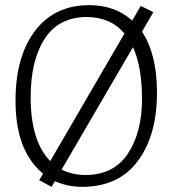

<svg xmlns="http://www.w3.org/2000/svg" viewBox="-20 -710 720 745"><path d="M298 15Q242 15 193 -7L180 15L132 -11L147 -36Q45 -121 40.5 -300.5Q36 -480 112 -585Q188 -690 326 -690Q427 -690 493 -630L526 -687L575 -663L531 -587Q588 -501 589 -358Q591 -190 516.5 -87.5Q442 15 298 15ZM99 -333Q99 -162 175 -85L463 -580Q409 -644 315 -644Q207 -643 153 -559Q99 -475 99 -333ZM496 -527 219 -52Q260 -31 314 -31Q423 -32 477 -115Q531 -198 531 -324.5Q531 -451 496 -527Z"/></svg>

Font: Karma Light
Style: Regular
Weight: 300
Designer: Joana Correia
Foundry: Indian Type Foundry
Version: Version 1.202;PS 1.0;hotconv 1.0.78;makeotf.lib2.5.61930; tt